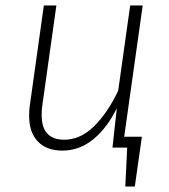

<svg xmlns="http://www.w3.org/2000/svg" viewBox="-20 -542 619 705"><path d="M436 -40H501L475 143H440L447 0H393L409 -145Q374 -73 323 -31Q272 11 209 11Q151 11 119 -22.5Q87 -56 87 -116Q87 -139 89 -151L141 -522H187L135 -152Q133 -140 133 -119Q133 -29 216 -29Q275 -29 325 -78Q375 -127 414 -209L458 -522H504Z"/></svg>

Font: Fira Sans ExtraLight
Style: Italic
Weight: 275
Italic angle: -8°
Designer: Carrois Corporate & Edenspiekermann AG
Foundry: Carrois Corporate GbR & Edenspiekermann AG
Version: Version 4.203